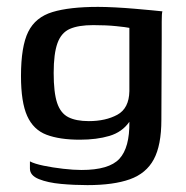

<svg xmlns="http://www.w3.org/2000/svg" viewBox="-20 -422 541 558"><path d="M234 116Q196 116 157.5 112.5Q119 109 93 98.5Q67 88 67 68V47Q80 54 106.5 59.5Q133 65 163.5 68.5Q194 72 217 72Q297 72 327 39.5Q357 7 356 -68Q335 -38 298 -27Q261 -16 212 -16Q153 -16 115 -30.5Q77 -45 59 -85Q41 -125 41 -201Q41 -287 62 -329.5Q83 -372 132.5 -387Q182 -402 265 -402Q286 -402 315 -400.5Q344 -399 372.5 -396.5Q401 -394 422.5 -392Q444 -390 452 -389Q450 -384 450 -359Q450 -334 450 -311L449 -74Q449 0 427 41Q405 82 357.5 99Q310 116 234 116ZM238 -70Q287 -70 321 -88.5Q355 -107 356 -157V-341Q347 -343 318 -346Q289 -349 251 -349Q208 -349 183 -338Q158 -327 147 -296.5Q136 -266 136 -210Q136 -153 146 -123Q156 -93 178.5 -81.5Q201 -70 238 -70Z"/></svg>

Font: Genos Medium
Style: Regular
Weight: 500
Designer: Robert E. Leuschke
Foundry: Robert E. Leuschke
Version: Version 1.010; ttfautohint (v1.8.3)